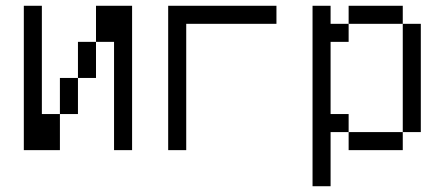

<svg xmlns="http://www.w3.org/2000/svg" viewBox="-20 -520 1540 665"><path d="M125 -125H187.5V0H62.5V-500H125ZM187.5 -250H250V-125H187.5ZM250 -375H312.5V-250H250ZM312.5 -500H437.5V0H375V-375H312.5Z M937.5 -437.5H625V0H562.5V-500H937.5Z M1125 -437.5H1187.5V-375H1125V-125H1187.5V-62.5H1125V125H1062.5V-500H1125ZM1187.5 -62.5H1375V0H1187.5ZM1187.5 -500H1375V-437.5H1187.5ZM1375 -437.5H1437.5V-62.5H1375Z"/></svg>

Font: 寒蝉点阵体 16px
Style: Regular
Weight: 400
Designer: Designed by Warren2060
Foundry: ChillType
Version: Version 1.000